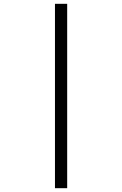

<svg xmlns="http://www.w3.org/2000/svg" viewBox="-20 -843 640 1006"><path d="M268 143V-823H332V143Z"/></svg>

Font: Iosevka Etoile Light
Style: Regular
Weight: 300
Designer: Belleve Invis
Foundry: Belleve Invis
Version: Version 25.0.1; ttfautohint (v1.8.4)